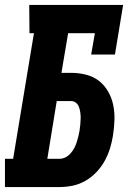

<svg xmlns="http://www.w3.org/2000/svg" viewBox="-30 -755 550 775"><path d="M-10 0V-114H23L107 -621H89L88 -735H467L434 -535H338L353 -621H245L218 -461H257Q288 -461 317.5 -453.5Q347 -446 369.5 -428.5Q392 -411 406.5 -385.5Q421 -360 427 -331Q433 -302 432 -270.5Q431 -239 426 -208Q422 -182 414 -156Q406 -130 392.5 -105.5Q379 -81 359 -60Q339 -39 314.5 -25Q290 -11 263.5 -5.5Q237 0 210 0ZM210 -114Q222 -114 233.5 -119.5Q245 -125 254 -135Q263 -145 269 -156Q275 -167 279 -179Q283 -191 286 -203Q289 -215 291 -227Q293 -239 294 -251Q295 -263 295.5 -275Q296 -287 294.5 -298.5Q293 -310 289.5 -321Q286 -332 277.5 -339.5Q269 -347 257 -347H199L161 -114Z"/></svg>

Font: Iosevka Curly Slab Heavy
Style: Italic
Weight: 900
Italic angle: -9°
Monospace: yes
Designer: Belleve Invis
Foundry: Belleve Invis
Version: Version 22.1.2; ttfautohint (v1.8.4)